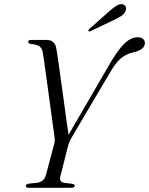

<svg xmlns="http://www.w3.org/2000/svg" viewBox="-20 -889 706 909"><path d="M334 -10Q334 0 315.5 0H114Q102 0 102 -9Q102 -16.5 116.5 -19.5L154 -23.5Q187.5 -27.5 197 -59L236.5 -207Q239.5 -218 239.2 -228Q239 -238 237 -249.5Q235.5 -260 231.2 -290Q227 -320 221.5 -361.2Q216 -402.5 209.8 -447.5Q203.5 -492.5 198 -533.5Q192.5 -574.5 188.2 -604Q184 -633.5 182 -643Q179 -660.5 166.5 -669.5Q154 -678.5 128 -680.5Q114 -682.5 113.5 -690.5Q113 -700 127.5 -700H199.5Q239 -700 246.5 -661Q249 -649 254.2 -611.8Q259.5 -574.5 266.5 -524.2Q273.5 -474 280.8 -420.8Q288 -367.5 294.2 -322.2Q300.5 -277 304.5 -251L508 -601Q547 -664.5 575 -688.5Q603 -712.5 631.5 -712.5Q649 -712.5 657.5 -704.5Q666 -696.5 666 -685.5Q665.5 -653 610.5 -641Q584 -635.5 559.8 -618.5Q535.5 -601.5 510.5 -562L319.5 -238.5Q313.5 -228.5 310 -221Q306.5 -213.5 304 -205L266 -55.5Q262.5 -42 266.2 -34Q270 -26 285 -23.5L320.5 -19Q334 -16.5 334 -10ZM496.5 -835Q516.5 -852.5 531.5 -862Q546.5 -871.5 560.5 -868.5Q572.5 -866 575.8 -856.2Q579 -846.5 574 -836.5Q568 -822.5 553.8 -813.2Q539.5 -804 520.5 -795L409.5 -742Q401 -738 398.5 -742.5Q396.5 -746.5 404 -753Z"/></svg>

Font: Fraunces 72pt S000 Light
Style: Italic
Weight: 300
Italic angle: -16°
Version: Version 1.000; ttfautohint (v1.8.3)